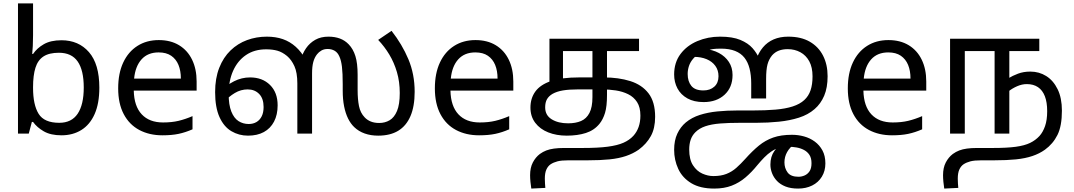

<svg xmlns="http://www.w3.org/2000/svg" viewBox="-20 -780 6268 1121"><path d="M173 -575Q173 -541 171.5 -511.5Q170 -482 168 -465H173Q196 -499 236 -522Q276 -545 339 -545Q439 -545 499.5 -475.5Q560 -406 560 -268Q560 -176 532.5 -114Q505 -52 455 -21Q405 10 339 10Q276 10 236 -13Q196 -36 173 -68H166L148 0H85V-760H173ZM324 -472Q267 -472 234 -450.5Q201 -429 187 -384.5Q173 -340 173 -271V-267Q173 -168 205.5 -115.5Q238 -63 326 -63Q398 -63 433.5 -116Q469 -169 469 -269Q469 -370 433.5 -421Q398 -472 324 -472Z M907 -546Q976 -546 1025.5 -516Q1075 -486 1101.5 -431.5Q1128 -377 1128 -304V-251H761Q763 -160 807.5 -112.5Q852 -65 932 -65Q983 -65 1022.5 -74.5Q1062 -84 1104 -102V-25Q1063 -7 1023 1.5Q983 10 928 10Q852 10 793.5 -21Q735 -52 702.5 -113.5Q670 -175 670 -264Q670 -352 699.5 -415Q729 -478 782.5 -512Q836 -546 907 -546ZM906 -474Q843 -474 806.5 -433.5Q770 -393 763 -321H1036Q1036 -367 1022 -401Q1008 -435 979.5 -454.5Q951 -474 906 -474Z M1428 12Q1375 12 1331 -14Q1287 -40 1261.5 -96.5Q1236 -153 1236 -242Q1236 -323 1260 -384Q1284 -445 1326 -485.5Q1368 -526 1422.5 -546Q1477 -566 1538 -566Q1590 -566 1631.5 -551.5Q1673 -537 1706.5 -507Q1740 -477 1766 -430L1737 -433Q1746 -468 1767 -498.5Q1788 -529 1820.5 -547.5Q1853 -566 1898 -566Q1935 -566 1964.5 -555Q1994 -544 2016 -521Q2042 -494 2055 -452.5Q2068 -411 2068 -343V-255Q2068 -200 2076 -160.5Q2084 -121 2109 -95Q2124 -79 2145 -70.5Q2166 -62 2194 -62Q2228 -62 2255 -78Q2282 -94 2298 -132Q2314 -170 2314 -237Q2314 -303 2297.5 -359Q2281 -415 2253 -461.5Q2225 -508 2188 -547L2266 -600Q2328 -521 2364.5 -434Q2401 -347 2401 -244Q2401 -159 2376.5 -102Q2352 -45 2305 -16.5Q2258 12 2188 12Q2145 12 2109.5 -0.5Q2074 -13 2048 -38Q2027 -58 2012 -88.5Q1997 -119 1989 -159.5Q1981 -200 1981 -250V-288Q1981 -353 1976.5 -390Q1972 -427 1962 -449Q1952 -473 1934 -483.5Q1916 -494 1893 -494Q1872 -494 1856.5 -485Q1841 -476 1831 -463Q1816 -444 1809 -417.5Q1802 -391 1802 -351V0H1716V-293Q1716 -356 1699 -393.5Q1682 -431 1656 -453Q1628 -476 1599.5 -484Q1571 -492 1534 -492Q1465 -492 1416 -458.5Q1367 -425 1341 -366.5Q1315 -308 1315 -232Q1315 -168 1330.5 -129Q1346 -90 1372.5 -73Q1399 -56 1432 -56Q1458 -56 1477.5 -67.5Q1497 -79 1508 -101Q1519 -123 1519 -155Q1519 -205 1493 -231.5Q1467 -258 1426 -258Q1386 -258 1351 -237Q1316 -216 1287 -184L1272 -248Q1302 -283 1346.5 -305.5Q1391 -328 1440 -328Q1512 -328 1556.5 -284Q1601 -240 1601 -165Q1601 -110 1580 -70Q1559 -30 1520.5 -9Q1482 12 1428 12Z M2756 -546Q2825 -546 2874.5 -516Q2924 -486 2950.5 -431.5Q2977 -377 2977 -304V-251H2610Q2612 -160 2656.5 -112.5Q2701 -65 2781 -65Q2832 -65 2871.5 -74.5Q2911 -84 2953 -102V-25Q2912 -7 2872 1.5Q2832 10 2777 10Q2701 10 2642.5 -21Q2584 -52 2551.5 -113.5Q2519 -175 2519 -264Q2519 -352 2548.5 -415Q2578 -478 2631.5 -512Q2685 -546 2756 -546ZM2755 -474Q2692 -474 2655.5 -433.5Q2619 -393 2612 -321H2885Q2885 -367 2871 -401Q2857 -435 2828.5 -454.5Q2800 -474 2755 -474Z M3289 12Q3229 12 3181 -7Q3133 -26 3105 -63Q3077 -100 3077 -152Q3077 -206 3105.5 -245.5Q3134 -285 3196 -306.5Q3258 -328 3360 -328H3505Q3592 -328 3660 -306.5Q3728 -285 3766.5 -235Q3805 -185 3805 -98Q3805 -31 3780 14.5Q3755 60 3709 94Q3676 117 3634.5 131Q3593 145 3539 150.5Q3485 156 3413 156H3300Q3258 156 3235 162Q3212 168 3195 179Q3179 190 3170 210Q3161 230 3161 263Q3161 278 3162 291.5Q3163 305 3164 317L3082 321Q3079 303 3077 281.5Q3075 260 3075 243Q3075 199 3091 168.5Q3107 138 3132 119Q3150 106 3169.5 98.5Q3189 91 3214.5 87.5Q3240 84 3273 84H3382Q3471 84 3528 76.5Q3585 69 3620 53.5Q3655 38 3678 13Q3698 -9 3708.5 -38.5Q3719 -68 3719 -105Q3719 -154 3699.5 -184Q3680 -214 3647.5 -230Q3615 -246 3575.5 -252Q3536 -258 3495 -258H3353Q3302 -258 3266.5 -252Q3231 -246 3206 -232Q3184 -219 3173.5 -200.5Q3163 -182 3163 -153Q3163 -107 3201 -83.5Q3239 -60 3297 -60Q3341 -60 3372.5 -73.5Q3404 -87 3421.5 -120.5Q3439 -154 3439 -213V-482H3267V-302L3188 -286V-554H3711V-482H3524V-226Q3524 -159 3512.5 -121Q3501 -83 3480 -57Q3449 -19 3400.5 -3.5Q3352 12 3289 12Z M4184 -566Q4257 -566 4302.5 -547Q4348 -528 4373.5 -499Q4399 -470 4412 -439L4394 -430Q4409 -473 4434.5 -503.5Q4460 -534 4497 -550Q4534 -566 4582 -566Q4657 -566 4708 -536.5Q4759 -507 4785.5 -455Q4812 -403 4812 -335Q4812 -268 4792 -221Q4772 -174 4736 -143Q4698 -110 4644.5 -93Q4591 -76 4527.5 -69.5Q4464 -63 4395 -63H4301Q4235 -63 4184.5 -59Q4134 -55 4098.5 -43Q4063 -31 4040 -8Q4021 11 4012.5 36Q4004 61 4004 93Q4004 151 4026 185Q4048 219 4080.5 233.5Q4113 248 4145 248Q4189 248 4221 235.5Q4253 223 4279 200Q4305 177 4331 148Q4373 101 4411 70Q4449 39 4494.5 23Q4540 7 4604 7Q4640 7 4674.5 16.5Q4709 26 4737 46.5Q4765 67 4782 98.5Q4799 130 4799 174Q4799 218 4778.5 251.5Q4758 285 4722 303Q4686 321 4640 321Q4597 321 4566.5 309Q4536 297 4516.5 276.5Q4497 256 4487.5 231Q4478 206 4478 181Q4478 134 4501 102Q4524 70 4558 41L4625 55Q4591 80 4575.5 108Q4560 136 4560 168Q4560 202 4578.5 227Q4597 252 4642 252Q4660 252 4677.5 244.5Q4695 237 4706.5 220Q4718 203 4718 173Q4718 143 4706 124.5Q4694 106 4674 95.5Q4654 85 4631 81Q4608 77 4586 77Q4571 77 4556.5 78.5Q4542 80 4528 83Q4505 90 4483.5 104.5Q4462 119 4442 139.5Q4422 160 4402 184Q4369 225 4332.5 256Q4296 287 4252 304Q4208 321 4150 321Q4068 321 4016 289.5Q3964 258 3940 206Q3916 154 3916 95Q3916 40 3934.5 0.5Q3953 -39 3984 -65Q4019 -94 4066 -109Q4113 -124 4169 -129.5Q4225 -135 4285 -135H4374Q4450 -135 4508 -140Q4566 -145 4608 -158.5Q4650 -172 4676 -196Q4701 -219 4712.5 -253Q4724 -287 4724 -334Q4724 -387 4705 -422Q4686 -457 4653 -475Q4620 -493 4579 -493Q4550 -493 4527.5 -484.5Q4505 -476 4488 -457Q4469 -434 4461 -403.5Q4453 -373 4453 -319V-205H4366V-293Q4366 -341 4356.5 -379Q4347 -417 4326.5 -443Q4306 -469 4272 -482.5Q4238 -496 4190 -496Q4159 -496 4142 -493.5Q4125 -491 4105 -484L4070 -470Q4043 -456 4026.5 -436.5Q4010 -417 4002.5 -394.5Q3995 -372 3995 -348Q3995 -305 4016.5 -278.5Q4038 -252 4087 -252Q4126 -252 4150.5 -274Q4175 -296 4175 -335Q4175 -370 4156.5 -395.5Q4138 -421 4105.5 -434.5Q4073 -448 4031 -448L4095 -494Q4141 -490 4177.5 -470.5Q4214 -451 4235.5 -418.5Q4257 -386 4257 -342Q4257 -270 4210.5 -227Q4164 -184 4088 -184Q4032 -184 3993.5 -205.5Q3955 -227 3935.5 -263.5Q3916 -300 3916 -345Q3916 -415 3953 -464.5Q3990 -514 4051.5 -540Q4113 -566 4184 -566Z M5167 -546Q5236 -546 5285.5 -516Q5335 -486 5361.5 -431.5Q5388 -377 5388 -304V-251H5021Q5023 -160 5067.5 -112.5Q5112 -65 5192 -65Q5243 -65 5282.5 -74.5Q5322 -84 5364 -102V-25Q5323 -7 5283 1.5Q5243 10 5188 10Q5112 10 5053.5 -21Q4995 -52 4962.5 -113.5Q4930 -175 4930 -264Q4930 -352 4959.5 -415Q4989 -478 5042.5 -512Q5096 -546 5167 -546ZM5166 -474Q5103 -474 5066.5 -433.5Q5030 -393 5023 -321H5296Q5296 -367 5282 -401Q5268 -435 5239.5 -454.5Q5211 -474 5166 -474Z M5996 -362Q6047 -362 6088.5 -336Q6130 -310 6155 -259Q6180 -208 6180 -134Q6180 -44 6154 8Q6128 60 6081 94Q6049 117 6007.5 131Q5966 145 5912 150.5Q5858 156 5786 156H5711Q5669 156 5646 162Q5623 168 5606 179Q5590 190 5581 210Q5572 230 5572 263Q5572 278 5573 291.5Q5574 305 5575 317L5493 321Q5490 303 5488 281.5Q5486 260 5486 243Q5486 199 5502 168.5Q5518 138 5543 119Q5561 106 5580.5 98.5Q5600 91 5625.5 87.5Q5651 84 5684 84H5777Q5859 84 5910.5 77Q5962 70 5994 54.5Q6026 39 6049 14Q6069 -8 6081.5 -43.5Q6094 -79 6094 -131Q6094 -183 6080.5 -218Q6067 -253 6040.5 -271Q6014 -289 5975 -289Q5947 -289 5918.5 -276.5Q5890 -264 5869 -247L5866 -322Q5892 -338 5924 -350Q5956 -362 5996 -362ZM5527 0V-554H6048V-482H5873V0H5787V-482H5613V0Z"/></svg>

Font: ltamil05
Style: Book
Weight: 400
Designer: Jelle Bosma - Monotype Design Team
Foundry: Monotype Imaging Inc.
Version: Version 2.003